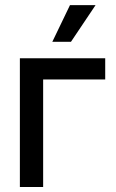

<svg xmlns="http://www.w3.org/2000/svg" viewBox="-20 -749 466 769"><path d="M401.4 -515.6V-430.7H152.8V0H59.6V-515.6ZM189.5 -581.5 260.3 -728.5H362.8L264.2 -581.5Z"/></svg>

Font: Inter Cardless Display
Style: Regular
Weight: 400
Designer: Rasmus Andersson
Foundry: rsms
Version: Version 4.001;git-9221beed3